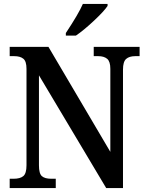

<svg xmlns="http://www.w3.org/2000/svg" viewBox="-20 -951 745 971"><path d="M29 -47H49Q82 -47 98 -60.5Q114 -74 114 -115V-603Q114 -641 98 -654Q82 -667 52 -667H29V-714H225L538 -183V-603Q538 -640 522 -653.5Q506 -667 477 -667H454V-714H686V-667H664Q634 -667 618 -653Q602 -639 602 -599V0H517L177 -570V-115Q177 -73 192 -60Q207 -47 239 -47H262V0H29ZM313 -784Q378 -882 399 -931H524V-921Q507 -895 456 -847Q405 -799 364 -771H313Z"/></svg>

Font: Noto Serif NarrowSemiBold
Style: Regular
Weight: 600
Width: 4
Designer: Monotype Design Team
Foundry: Monotype Imaging Inc.
Version: Version 1.001